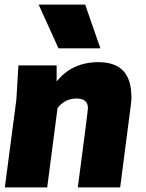

<svg xmlns="http://www.w3.org/2000/svg" viewBox="-20 -814 635 834"><path d="M416 -604H234L148 -794H350ZM502 0H318Q362 -333 362 -345Q361 -386 313 -386Q262 -386 230 -345L185 0H1L51 -380L60 -530H226V-460Q293 -544 408 -544Q535 -544 549 -425L551 -396Q551 -376 548 -355Z"/></svg>

Font: Tanohe Sans ExtraBold
Style: Italic
Weight: 800
Designer: Village Type and Design LLC & Cristiano Sobral
Foundry: Cooper Hewitt Smithsonian Design Museum
Version: Version 1.00;September 29, 2021;FontCreator 13.0.0.2655 64-b